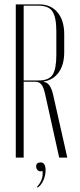

<svg xmlns="http://www.w3.org/2000/svg" viewBox="-20 -719 363 876"><path d="M52 -699H159Q212 -699 242.5 -662.5Q273 -626 273 -563V-481Q273 -424 248 -389Q223 -354 179 -347V-345Q210 -344 223 -284L287 0H250L186 -289Q179 -321 169 -333.5Q159 -346 141 -346H88V0H52ZM237 -468V-576Q237 -640 219.5 -666.5Q202 -693 157 -693H88V-352H158Q203 -352 220 -378Q237 -404 237 -468ZM174 61Q168 63 165 63Q157 63 151 56.5Q145 50 145 41Q145 22 165 22Q188 22 188 58Q188 81 178 103.5Q168 126 152 137L149 133Q179 101 174 61Z"/></svg>

Font: Moniqa ExtLt Narrow Display
Style: Regular
Weight: 200
Width: 4
Designer: Rajesh Rajput
Foundry: Rajesh Rajput
Version: Version 1.000